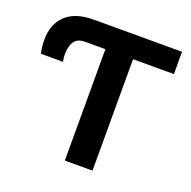

<svg xmlns="http://www.w3.org/2000/svg" viewBox="-126 -835 954 959"><g transform="rotate(20 351.0 -355.5)"><path d="M464.4 -710.9V0H317.4V-710.9ZM681.6 -710.9V-592.3H243.7V-710.9ZM314.5 -592.3H210.9Q166.5 -592.3 151.1 -564.7Q135.7 -537.1 135.7 -502.4Q135.7 -491.7 136.7 -481.7Q137.7 -471.7 140.1 -460.4H22.9Q18.6 -478.5 16.6 -495.6Q14.6 -512.7 14.6 -531.2Q14.6 -616.7 65.2 -663.8Q115.7 -710.9 210.9 -710.9H314.5Z"/></g></svg>

Font: RobotoDEMO
Style: Regular
Weight: 400
Designer: Christian Robertson
Foundry: Google
Version: Version 2.136